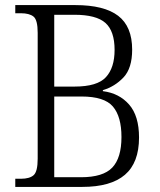

<svg xmlns="http://www.w3.org/2000/svg" viewBox="-20 -734 630 754"><path d="M40 0V-32H62Q96 -32 112 -46Q128 -60 128 -111V-605Q128 -656 111.5 -669Q95 -682 62 -682H40V-714H276Q389 -714 444 -672Q499 -630 499 -539Q499 -466 465 -430Q431 -394 384 -380V-376Q448 -368 487 -323.5Q526 -279 526 -194Q526 -95 470.5 -47.5Q415 0 303 0ZM273 -394Q362 -394 396 -431Q430 -468 430 -538Q430 -612 394 -644Q358 -676 272 -676H193V-394ZM298 -38Q385 -38 421 -76Q457 -114 457 -196Q457 -276 423.5 -315.5Q390 -355 300 -355H193V-38Z"/></svg>

Font: Noto Serif SemiCondensed Light
Style: Regular
Weight: 300
Width: 4
Designer: Monotype Design Team
Foundry: Monotype Imaging Inc.
Version: Version 2.013